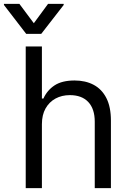

<svg xmlns="http://www.w3.org/2000/svg" viewBox="-55 -966 666 986"><path d="M160.2 -328.1V0H77.1V-727.5H160.2V-460H168Q187 -502.4 225.3 -527.6Q263.7 -552.7 328.1 -552.7Q383.8 -552.7 425.8 -530.5Q467.8 -508.3 491.2 -462.6Q514.6 -417 514.6 -346.7V0H431.6V-340.8Q431.6 -406.7 398.4 -442.1Q365.2 -477.5 303.7 -477.5Q262.7 -477.5 230.2 -460Q197.8 -442.4 179 -409.2Q160.2 -376 160.2 -328.1ZM44.4 -946.3 118.7 -846.7 191.9 -946.3H272V-940.4L156.7 -792H79.6L-34.7 -940.4V-946.3Z"/></svg>

Font: GitLab Sans
Style: Regular
Weight: 400
Designer: Rasmus Andersson
Foundry: Modifications by GitLab B.V., manufactured by rsms
Version: Version 4.000;git-c8fb6b7